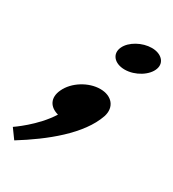

<svg xmlns="http://www.w3.org/2000/svg" viewBox="-190 -473 646 717"><g transform="rotate(30 133.0 -114.0)"><path d="M164.9 -163C114.9 -163 58.7 -129 37.7 -83C18.4 -42 36.7 -11 75.2 -1C31.3 70 -47.8 123 -47.8 123L-18.1 164C86.9 99 196.2 12 228.7 -83C243.7 -129 214.9 -163 164.9 -163ZM153.3 -335C137.1 -301 161.5 -271 206.5 -271C251.5 -271 299.1 -301 310.3 -335C321.2 -367 295 -392 255 -392C214 -392 168.2 -367 153.3 -335Z"/></g></svg>

Font: Hussar Milosc
Style: Obl
Weight: 700
Foundry: Cannot Into Space Fonts
Version: Version 1.02